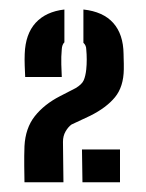

<svg xmlns="http://www.w3.org/2000/svg" viewBox="-20 -823 308 404"><path d="M31.5 -439.5Q31 -462 31 -474.2Q31 -486.5 31 -495Q31 -503.5 31.5 -515.5Q33.5 -553.5 53.2 -578.5Q73 -603.5 106 -620.5L139 -637.5Q152.5 -645.5 156.2 -654.2Q160 -663 161.5 -677Q162.5 -686.5 162.5 -697.8Q162.5 -709 161.5 -719Q161.5 -727.5 155.5 -733V-803Q197 -798.5 218.2 -774.8Q239.5 -751 240 -709.5Q240 -705 240.2 -700Q240.5 -695 240.5 -689.2Q240.5 -683.5 240.5 -677Q240 -640.5 222 -618.5Q204 -596.5 170 -579.5L130.5 -561Q123.5 -556 118 -546.5Q112.5 -537 112.5 -524.5L113.5 -439.5ZM153.5 -439.5 152.5 -508.5H232.5V-439.5ZM33 -661Q32.5 -672 32 -685Q31.5 -698 32 -709.5Q33.5 -751.5 55 -775Q76.5 -798.5 115.5 -803V-734Q110.5 -729 110 -719.5Q108.5 -703.5 109 -687.5Q109.5 -671.5 110 -661Z"/></svg>

Font: Big Shoulders Stencil Display Thin
Style: Bold
Weight: 700
Version: Version 2.001